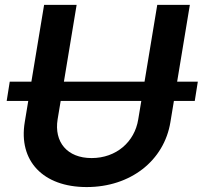

<svg xmlns="http://www.w3.org/2000/svg" viewBox="-20 -747 822 778"><path d="M781.6 -416.2H697.8L749.3 -727.3H617.2L565.7 -416.2H239L290.5 -727.3H158.7L107.2 -416.2H19.5L7.1 -338.1H94.5L80.3 -252.1C54.3 -95.9 153.4 11 331.3 11C508.9 11 644.9 -95.9 670.5 -252.1L684.7 -338.1H769.2ZM540.1 -263.1C525.6 -172.2 451.3 -106.5 351.2 -106.5C251.4 -106.5 198.9 -172.2 213.4 -263.1L225.9 -338.1H552.6Z"/></svg>

Font: TID UI Semi Bold
Style: Italic
Weight: 600
Italic angle: -9.39999°
Designer: The TID Project Authors
Foundry: Bakken & Bæck
Version: Version 1.001;hotconv 1.0.109;makeotfexe 2.5.65596